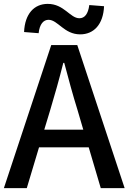

<svg xmlns="http://www.w3.org/2000/svg" viewBox="-20 -969 662 989"><path d="M238 -400C262 -480 285 -561 306 -645H311C333 -562 355 -480 380 -400L409 -301H208ZM0 0H118L181 -210H437L499 0H622L378 -737H244ZM393 -792C463 -792 512 -843 516 -937L440 -943C434 -897 416 -875 389 -875C341 -875 310 -949 226 -949C156 -949 108 -898 104 -804L179 -798C184 -845 204 -867 230 -867C278 -867 310 -792 393 -792Z"/></svg>

Font: Noto Sans HK Medium
Style: Regular
Weight: 500
Designer: Ryoko NISHIZUKA 西塚涼子 (kana, bopomofo & ideographs); Paul D. Hunt (Latin, Greek & Cyrillic); Sandoll Communications 산돌커뮤니
Foundry: Adobe
Version: Version 2.002;hotconv 1.0.116;makeotfexe 2.5.65601